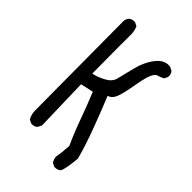

<svg xmlns="http://www.w3.org/2000/svg" viewBox="-247 -827 994 994"><g transform="rotate(45 250.0 -330.0)"><path d="M356.4 82 336.9 72.3Q327.1 56.6 325.2 39.1Q333 -3.9 335 -49.8Q307.6 -108.4 277.8 -190.9Q248 -273.4 222.7 -334L152.3 -318.4L160.2 -24.4L148.4 -2Q134.8 9.8 113.3 7.8L93.8 -2Q80.1 -26.4 80.1 -53.7Q80.1 -81.1 76.2 -706.1Q78.1 -721.7 87.9 -733.4Q101.6 -745.1 123 -743.2L142.6 -733.4Q154.3 -708 153.3 -676.8Q152.3 -645.5 154.3 -398.4Q185.5 -404.3 221.2 -423.3Q256.8 -442.4 264.2 -472.2Q271.5 -502 287.6 -566.9Q303.7 -631.8 337.9 -673.8Q372.1 -715.8 415 -708L434.6 -698.2Q446.3 -684.6 444.3 -663.1L434.6 -643.6Q415 -633.8 399.9 -629.9Q384.8 -626 373.5 -596.7Q362.3 -567.4 351.6 -504.4Q340.8 -441.4 329.1 -411.1Q317.4 -380.9 292 -373Q323.2 -296.9 358.4 -202.6Q393.6 -108.4 413.1 -34.2Q405.3 46.9 393.6 70.3Q377.9 84 356.4 82Z"/></g></svg>

Font: NaikaiFont
Style: Regular
Weight: 400
Version: Version 1.67